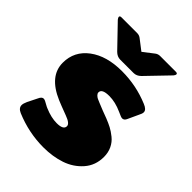

<svg xmlns="http://www.w3.org/2000/svg" viewBox="-205 -809 935 935"><g transform="rotate(45 262.5 -341.5)"><path d="M266.7 -550H220.8Q200 -550 183.3 -566.7L75 -679.2Q68.3 -687.5 68.3 -692.5Q68.3 -700 79.2 -700H187.5Q201.7 -700 212.5 -691.7L266.7 -650L320.8 -691.7Q331.7 -700 345.8 -700H454.2Q465 -700 465 -692.5Q465 -687.5 458.3 -679.2L350 -566.7Q333.3 -550 312.5 -550ZM33.3 -341.7Q33.3 -420.8 97.5 -468.8Q161.7 -516.7 266.7 -516.7Q365 -516.7 454.2 -479.2Q483.3 -467.5 483.3 -450Q483.3 -440 475 -425L450 -370.8Q443.3 -354.2 429.2 -354.2Q422.5 -354.2 395.8 -366.7Q350 -387.5 308.3 -387.5Q258.3 -387.5 258.3 -362.5Q258.3 -355 265 -348.3Q271.7 -341.7 278.8 -338.3Q285.8 -335 300 -329.2Q335.8 -314.2 375 -300Q398.3 -290.8 416.7 -281.2Q435 -271.7 455.8 -255Q476.7 -238.3 488.3 -213.8Q500 -189.2 500 -159.2Q500 -100.8 464.2 -60Q428.3 -19.2 375 -1.2Q321.7 16.7 258.3 16.7Q157.5 16.7 62.5 -23.3Q37.5 -34.2 37.5 -54.2Q37.5 -65 45.8 -83.3L70.8 -133.3Q79.2 -152.5 91.7 -152.5Q96.7 -152.5 103.8 -149.2Q110.8 -145.8 120.8 -140Q130.8 -134.2 137.5 -131.7Q182.5 -112.5 220.8 -112.5Q266.7 -112.5 266.7 -137.5Q266.7 -155.8 225 -170.8Q169.2 -191.7 150 -200Q33.3 -250 33.3 -341.7Z"/></g></svg>

Font: BoonTook Mon
Style: Regular
Weight: 400
Designer: Sungsit Sawaiwan
Foundry: FontUni
Version: Version 3.0